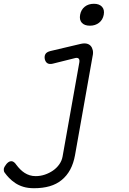

<svg xmlns="http://www.w3.org/2000/svg" viewBox="-61 -769 681 1016"><path d="M359 -440Q361 -455 354 -460Q347 -465 334 -461L218 -432Q201 -428 190.5 -434Q180 -440 176 -456Q173 -472 179.5 -483Q186 -494 206 -499L367 -537Q385 -541 398 -538Q411 -535 419 -526Q427 -517 430 -503Q433 -489 429 -472L336 52Q328 96 310.5 128.5Q293 161 265.5 183.5Q238 206 201.5 216.5Q165 227 119 227Q87 227 62.5 219.5Q38 212 19.5 199.5Q1 187 -12.5 173Q-26 159 -36 145Q-40 140 -40.5 134.5Q-41 129 -41 125Q-40 119 -36 112Q-32 105 -27 99Q-22 93 -15.5 88.5Q-9 84 -1 84Q7 84 14 90Q21 96 26 104Q36 117 46.5 127.5Q57 138 69.5 146Q82 154 96.5 158.5Q111 163 128 163Q153 163 176.5 155Q200 147 219.5 133.5Q239 120 252.5 101Q266 82 270 60ZM415 -633Q386 -633 372 -648.5Q358 -664 363 -691Q368 -718 387.5 -733.5Q407 -749 436 -749Q464 -749 478.5 -733.5Q493 -718 488 -691Q483 -664 463 -648.5Q443 -633 415 -633Z"/></svg>

Font: Maple Mono NL ExtraLight
Style: Italic
Weight: 275
Italic angle: -10°
Monospace: yes
Designer: subframe7536
Version: Version 7.000